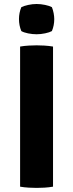

<svg xmlns="http://www.w3.org/2000/svg" viewBox="-20 -910 357 936"><path d="M78 -683Q97.5 -686.5 120.5 -687.8Q143.5 -689 158.5 -689Q174.5 -689 196.5 -687.8Q218.5 -686.5 238.5 -683V0Q218.5 3.5 196.5 4.8Q174.5 6 158.5 6Q143.5 6 120.5 4.8Q97.5 3.5 78 0ZM72.5 -817Q72.5 -847.5 84 -875Q97 -881.5 117.8 -886Q138.5 -890.5 158.5 -890.5Q178.5 -890.5 200 -886Q221.5 -881.5 233 -875Q238.5 -861.5 241.5 -845.8Q244.5 -830 244.5 -817Q244.5 -786 233 -758.5Q221.5 -752 200 -747.5Q178.5 -743 158.5 -743Q138.5 -743 117.2 -747.2Q96 -751.5 84 -758.5Q72.5 -786 72.5 -817Z"/></svg>

Font: Signika SC
Style: Bold
Weight: 700
Designer: Anna Giedryś
Foundry: Anna Giedryś
Version: Version 2.000; ttfautohint (v1.8.3) -l 8 -r 50 -G 200 -x 9 -